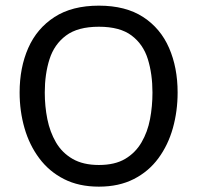

<svg xmlns="http://www.w3.org/2000/svg" viewBox="-20 -660 712 693"><path d="M336.9 13.7Q264.6 13.7 210.9 -13.7Q157.2 -41 121.6 -88.9Q85.9 -136.7 68.4 -197.8Q50.8 -258.8 50.8 -326.2Q50.8 -416 82 -486.8Q113.3 -557.6 176.8 -598.6Q240.2 -639.6 336.9 -639.6Q433.6 -639.6 496.6 -598.6Q559.6 -557.6 590.3 -486.8Q621.1 -416 621.1 -326.2Q621.1 -258.8 604 -197.8Q586.9 -136.7 551.8 -88.9Q516.6 -41 462.9 -13.7Q409.2 13.7 336.9 13.7ZM336.9 -64.5Q394.5 -64.5 431.6 -86.4Q468.8 -108.4 490.7 -146Q512.7 -183.6 521.5 -230Q530.3 -276.4 530.3 -326.2Q530.3 -392.6 513.7 -446.3Q497.1 -500 455.1 -531.7Q413.1 -563.5 336.9 -563.5Q260.7 -563.5 218.3 -531.7Q175.8 -500 158.7 -446.3Q141.6 -392.6 141.6 -326.2Q141.6 -276.4 150.9 -230Q160.2 -183.6 182.1 -146Q204.1 -108.4 242.2 -86.4Q280.3 -64.5 336.9 -64.5Z"/></svg>

Font: Padauk
Style: Regular
Weight: 400
Designer: Debbi Hosken, Becca Hirsbrunner Spalinger
Foundry: SIL International
Version: Version 5.003